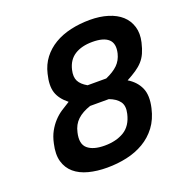

<svg xmlns="http://www.w3.org/2000/svg" viewBox="-124 -784 871 908"><g transform="rotate(-20 311.5 -329.5)"><path d="M424 -672Q474 -672 514.5 -659.5Q555 -647 581 -623.5Q607 -600 617.5 -565.5Q628 -531 618 -488Q611 -458 601.5 -437Q592 -416 577.5 -400Q563 -384 543 -370.5Q523 -357 495 -342Q535 -318 552.5 -279.5Q570 -241 556 -180Q544 -127 516.5 -90.5Q489 -54 450 -31Q411 -8 363.5 2.5Q316 13 264 13Q213 13 171 2Q129 -9 101.5 -32.5Q74 -56 63.5 -92.5Q53 -129 65 -181Q72 -214 85.5 -238.5Q99 -263 116.5 -282Q134 -301 155 -315Q176 -329 198 -342Q159 -373 147.5 -409Q136 -445 150 -501Q160 -544 184.5 -576Q209 -608 245 -629.5Q281 -651 327 -661.5Q373 -672 424 -672ZM288 -89Q346 -89 386 -113Q426 -137 439 -194Q448 -232 432 -254Q416 -276 381 -289H287Q245 -275 220.5 -252Q196 -229 188 -192Q175 -137 203 -113Q231 -89 288 -89ZM400 -570Q346 -570 311 -548Q276 -526 265 -479Q257 -445 268 -423.5Q279 -402 309 -385H403Q442 -402 464 -423.5Q486 -445 494 -478Q505 -525 480.5 -547.5Q456 -570 400 -570Z"/></g></svg>

Font: Panefresco 750wt
Style: Italic
Weight: 750
Foundry: Campivisivi & Chank Co
Version: Version 1.000